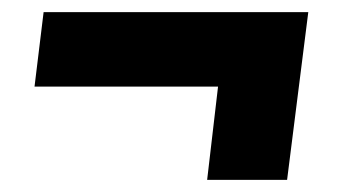

<svg xmlns="http://www.w3.org/2000/svg" viewBox="-20 -400 559 317"><path d="M489 -380H52L37 -257H340L322 -103H454Z"/></svg>

Font: Fira Sans OT
Style: Bold Italic
Weight: 700
Italic angle: -8°
Designer: Carrois Corporate & Edenspiekermann
Foundry: Carrois Corporate GbR & Edenspiekermann AG
Version: Version 2.001